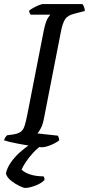

<svg xmlns="http://www.w3.org/2000/svg" viewBox="-30 -724 437 944"><path d="M174 0Q167 0 149 -2.5Q131 -5 107 -9Q83 -13 59 -17.5Q35 -22 16.5 -26.5Q-2 -31 -10 -34Q-8 -42 -3.5 -49Q1 -56 5 -59L35 -63Q60 -67 72.5 -76.5Q85 -86 91.5 -107Q98 -128 105 -164L185 -573Q195 -620 205.5 -635.5Q216 -651 218 -652H121Q119 -655 116.5 -659Q114 -663 113 -671Q120 -678 134 -685.5Q148 -693 161.5 -698.5Q175 -704 180 -704H375Q379 -700 383 -690.5Q387 -681 387 -670L337 -657Q303 -649 290.5 -630Q278 -611 270 -571L185 -136Q180 -111 170.5 -93Q161 -75 154 -68L254 -57Q257 -53 259 -46Q261 -39 261 -34Q245 -21 219 -10.5Q193 0 174 0ZM93 200Q86 200 65 190Q44 180 24 164Q4 148 -1 129Q5 101 23.5 74.5Q42 48 67 25.5Q92 3 118 -14L183 -15Q156 2 134 26Q112 50 97 72.5Q82 95 76 110Q91 125 119 134Q147 143 184 143Q186 146 188 150.5Q190 155 188 162Q172 178 143 189Q114 200 93 200Z"/></svg>

Font: Texturina Medium 12pt Medium
Style: Italic
Weight: 500
Italic angle: -11°
Version: Version 1.002